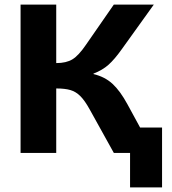

<svg xmlns="http://www.w3.org/2000/svg" viewBox="-20 -669 751 840"><path d="M549 0H478L372 -191Q351 -229 331.5 -248.5Q312 -268 288 -275Q264 -282 226 -282V0H70V-649H226V-393Q270 -393 297 -409.5Q324 -426 356 -473L478 -649H653L513 -454Q481 -409 454.5 -385.5Q428 -362 389 -347V-345Q439 -333 472.5 -302Q506 -271 538 -212L593 -111H689V151H549Z"/></svg>

Font: Play
Style: Bold
Weight: 700
Designer: Jonas Hecksher (Cyrillic expansion: Cyreal)
Foundry: Jonas Hecksher, Playtype, e-types AS
Version: Version 2.101; ttfautohint (v1.5.65-e2d9)